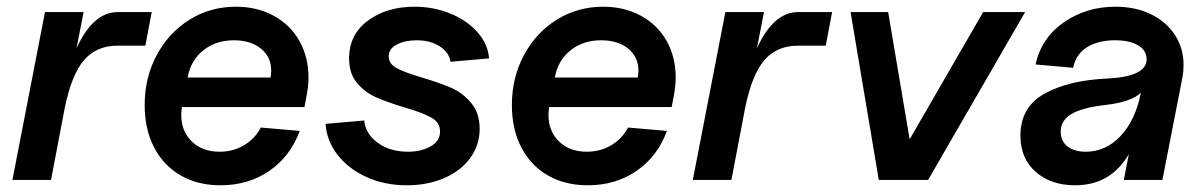

<svg xmlns="http://www.w3.org/2000/svg" viewBox="-20 -536 3587 572"><path d="M229 -500 208 -392Q257 -500 331 -500H432L413 -400H331Q267 -400 230 -356.5Q193 -313 173 -215L132 0H17L114 -500Z M411 -223Q411 -305 447 -372Q483 -439 545 -477.5Q607 -516 683 -516Q746 -516 795.5 -489Q845 -462 872 -414Q899 -366 899 -305Q899 -282 894 -254L887 -217H522Q520 -201 520 -194Q520 -145 551.5 -114.5Q583 -84 634 -84Q674 -84 706.5 -103Q739 -122 757 -156L873 -146Q845 -70 782.5 -27Q720 16 637 16Q569 16 518 -13.5Q467 -43 439 -97Q411 -151 411 -223ZM788 -326Q788 -366 757.5 -391Q727 -416 677 -416Q623 -416 585.5 -386Q548 -356 539 -305H786Q788 -319 788 -326Z M950 -167 1065 -177Q1069 -137 1105.5 -110.5Q1142 -84 1195 -84Q1235 -84 1263 -100Q1291 -116 1291 -144Q1291 -171 1265.5 -185.5Q1240 -200 1185 -216Q1132 -232 1099.5 -246.5Q1067 -261 1043.5 -289Q1020 -317 1020 -362Q1020 -433 1076 -474.5Q1132 -516 1215 -516Q1272 -516 1322 -495.5Q1372 -475 1403 -439.5Q1434 -404 1437 -362L1322 -352Q1318 -380 1290 -398Q1262 -416 1221 -416Q1187 -416 1162.5 -403.5Q1138 -391 1138 -368Q1138 -346 1162 -333Q1186 -320 1237 -305Q1291 -289 1325 -274Q1359 -259 1384 -229Q1409 -199 1409 -152Q1409 -104 1381 -65.5Q1353 -27 1303.5 -5.5Q1254 16 1192 16Q1126 16 1072 -8.5Q1018 -33 985.5 -75Q953 -117 950 -167Z M1505 -223Q1505 -305 1541 -372Q1577 -439 1639 -477.5Q1701 -516 1777 -516Q1840 -516 1889.5 -489Q1939 -462 1966 -414Q1993 -366 1993 -305Q1993 -282 1988 -254L1981 -217H1616Q1614 -201 1614 -194Q1614 -145 1645.5 -114.5Q1677 -84 1728 -84Q1768 -84 1800.5 -103Q1833 -122 1851 -156L1967 -146Q1939 -70 1876.5 -27Q1814 16 1731 16Q1663 16 1612 -13.5Q1561 -43 1533 -97Q1505 -151 1505 -223ZM1882 -326Q1882 -366 1851.5 -391Q1821 -416 1771 -416Q1717 -416 1679.5 -386Q1642 -356 1633 -305H1880Q1882 -319 1882 -326Z M2256 -500 2235 -392Q2284 -500 2358 -500H2459L2440 -400H2358Q2294 -400 2257 -356.5Q2220 -313 2200 -215L2159 0H2044L2141 -500Z M2626 -500 2690 -121 2909 -500H3034L2745 0H2598L2514 -500Z M3020 -132Q3020 -217 3092 -257Q3164 -297 3279 -302Q3396 -308 3396 -359Q3396 -386 3370.5 -401Q3345 -416 3302 -416Q3253 -416 3219.5 -396Q3186 -376 3177 -334L3065 -344Q3083 -424 3150 -470Q3217 -516 3303 -516Q3363 -516 3409 -493.5Q3455 -471 3480.5 -431.5Q3506 -392 3506 -343Q3506 -325 3503 -307L3443 0H3328L3343 -77Q3289 16 3183 16Q3111 16 3065.5 -24Q3020 -64 3020 -132ZM3215 -84Q3274 -84 3318 -130.5Q3362 -177 3378 -256L3379 -260Q3351 -232 3271 -223Q3203 -215 3171.5 -196Q3140 -177 3140 -144Q3140 -116 3160 -100Q3180 -84 3215 -84Z"/></svg>

Font: MedMera Sans Semibold
Style: Italic
Weight: 600
Italic angle: -11°
Designer: Kasper Nordkvist
Foundry: UNCUT.wtf
Version: Version 1.300